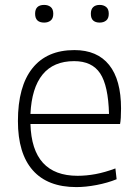

<svg xmlns="http://www.w3.org/2000/svg" viewBox="-20 -753 563 782"><path d="M160 -661Q123 -661 123 -697Q123 -733 160 -733Q176 -733 186.5 -724.5Q197 -716 197 -697Q197 -678 186.5 -669.5Q176 -661 160 -661ZM386 -661Q369 -661 359.5 -669.5Q350 -678 350 -697Q350 -715 359.5 -724Q369 -733 386 -733Q402 -733 412.5 -724.5Q423 -716 423 -697Q423 -678 412.5 -669.5Q402 -661 386 -661ZM291 9Q174 9 113.5 -59.5Q53 -128 53 -260Q53 -401 112 -475Q171 -549 283 -549Q376 -549 424.5 -488.5Q473 -428 473 -311Q473 -267 469 -248H104Q110 -37 296 -37Q332 -37 369.5 -44Q407 -51 450 -67L455 -23Q418 -8 373.5 0.5Q329 9 291 9ZM282 -504Q198 -504 153.5 -449.5Q109 -395 104 -289H424Q421 -404 388 -454Q355 -504 282 -504Z"/></svg>

Font: Encode Sans Normal
Style: ExtraLight
Weight: 200
Designer: Pablo Impallari, Andres Torresi
Foundry: Pablo Impallari, Andres Torresi
Version: Version 1.000; ttfautohint (v1.00) -l 8 -r 50 -G 200 -x 14 -